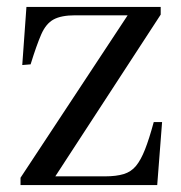

<svg xmlns="http://www.w3.org/2000/svg" viewBox="-20 -532 519 552"><path d="M39 0V-21L347 -488H196Q156 -488 134 -476Q112 -464 98.5 -433Q85 -402 68 -347L44 -345L56 -512H442V-490L139 -25H282Q314 -25 335.5 -31.5Q357 -38 371 -55Q385 -72 397 -102.5Q409 -133 422 -181H446L432 0Z"/></svg>

Font: Literata 60pt
Style: Regular
Weight: 400
Designer: Latin by Veronika Burian and Jose Scaglione. Greek by Irene Vlachou. Cyrillic by Vera Evstafieva.
Foundry: TypeTogether
Version: Version 3.002